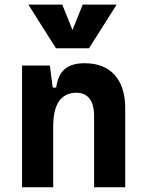

<svg xmlns="http://www.w3.org/2000/svg" viewBox="-20 -796 626 816"><path d="M379.9 0H512.2V-336.9C512.2 -458 449.7 -527.3 340.3 -527.3C263.2 -527.3 228.5 -493.2 218.8 -423.8H204.1L191.9 -517.6H73.7V0H206.1V-258.3C206.1 -354.5 239.7 -401.9 305.7 -401.9C353 -401.9 379.9 -366.7 379.9 -304.2ZM217.8 -590.8H358.4L475.6 -776.4H331.5L288.1 -668.5L244.6 -776.4H100.6Z"/></svg>

Font: CaskaydiaCove Nerd Font
Style: Bold
Weight: 700
Designer: Aaron Bell
Foundry: Saja Typeworks
Version: Version 2111.1;Nerd Fonts 2.3.0